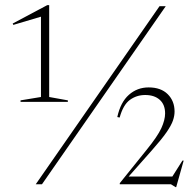

<svg xmlns="http://www.w3.org/2000/svg" viewBox="-20 -740 789 771"><path d="M123.5 0 620.5 -715H645.5L148.5 0ZM717.5 -95 687.5 11.5H685L666.5 0H461V-4.5L568.5 -138Q612.5 -192 627.8 -225.2Q643 -258.5 643 -284.5Q643 -320 621.5 -339.2Q600 -358.5 563 -358.5Q528.5 -358.5 501.5 -338.8Q474.5 -319 460.5 -268L451 -270Q464 -329.5 497.5 -359.2Q531 -389 577 -389Q626 -389 653.5 -361.8Q681 -334.5 681 -292Q681 -275 674.5 -256Q668 -237 648.8 -209Q629.5 -181 590 -136.5L496.5 -31H672L712.5 -95ZM144.5 -350.5V-673L33.5 -640L31 -645.5L170 -719.5H177.5V-350.5L252.5 -337V-331H62.5V-337Z"/></svg>

Font: Newsreader 72pt ExtraLight
Style: Regular
Weight: 275
Designer: Hugues Gentile
Foundry: Production Type
Version: Version 1.003; ttfautohint (v1.8.3)